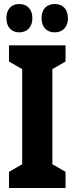

<svg xmlns="http://www.w3.org/2000/svg" viewBox="-20 -1007 373 961"><path d="M12 -916C12 -871 38 -845 76 -845C117 -845 142 -873 142 -916C142 -960 117 -987 76 -987C38 -987 12 -962 12 -916ZM188 -916C188 -872 213 -845 254 -845C295 -845 320 -873 320 -916C320 -960 295 -987 254 -987C214 -987 188 -962 188 -916ZM308 -66V-147L242 -185V-661L308 -699V-780H25V-699L91 -661V-185L25 -147V-66Z"/></svg>

Font: Noto Sans Malayalam UI ExtraCondensed ExtraBold
Style: Regular
Weight: 800
Width: 2
Designer: Jelle Bosma - Monotype Design Team
Foundry: Monotype Imaging Inc.
Version: Version 2.104